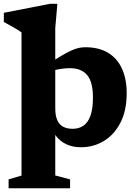

<svg xmlns="http://www.w3.org/2000/svg" viewBox="-38 -757 724 1004"><path d="M74.5 -587.5Q67.5 -593 53.2 -601.8Q39 -610.5 20.2 -621Q1.5 -631.5 -18 -642V-690L223 -737H262L251 -610.5V-190Q251 -152.5 261.5 -128.8Q272 -105 292.5 -94.2Q313 -83.5 342 -83.5Q375 -83.5 398.8 -100Q422.5 -116.5 435.2 -152.5Q448 -188.5 448 -246.5Q448 -328.5 417.8 -364.5Q387.5 -400.5 327 -400.5Q310.5 -400.5 291.8 -398.2Q273 -396 254.2 -391.8Q235.5 -387.5 218 -381L215 -422Q256 -449.5 285.5 -466.8Q315 -484 336.2 -493.5Q357.5 -503 374.5 -506.5Q391.5 -510 408 -510Q479.5 -510 527.8 -480.5Q576 -451 600.2 -397Q624.5 -343 624.5 -270Q624.5 -179 592 -115.8Q559.5 -52.5 505.2 -19.8Q451 13 385.5 13Q341.5 13 308.2 -3Q275 -19 254.2 -47Q233.5 -75 225 -110.5H251V160.5L328.5 181V227.5H7V181L74.5 161Z"/></svg>

Font: Newsreader 9pt
Style: Bold
Weight: 700
Designer: Hugues Gentile
Foundry: Production Type
Version: Version 1.003